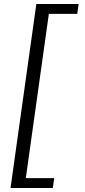

<svg xmlns="http://www.w3.org/2000/svg" viewBox="-20 -862 429 967"><path d="M163 -842H376L369 -792H226L110 35H253L246 85H33Z"/></svg>

Font: Krub
Style: Italic
Weight: 400
Italic angle: -8°
Designer: Ekaluck Peanpanawate
Foundry: Cadson Demak Co.,Ltd.
Version: Version 1.000; ttfautohint (v1.6)